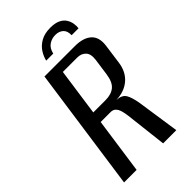

<svg xmlns="http://www.w3.org/2000/svg" viewBox="-225 -797 865 865"><g transform="rotate(-45 208.0 -364.0)"><path d="M280 -728Q310 -728 328.5 -719Q347 -710 356 -695.5Q365 -681 367.5 -665Q370 -649 368 -636H324Q325 -663 310.5 -676Q296 -689 273 -689Q250 -689 231.5 -676.5Q213 -664 207 -636H162Q167 -658 180.5 -679Q194 -700 218.5 -714Q243 -728 280 -728ZM22 0 106 -591H300Q353 -591 380 -566.5Q407 -542 400 -492L387 -398Q380 -347 346.5 -318Q313 -289 260 -287H261Q294 -285 306 -265Q318 -245 325 -203L355 0H271L248 -198Q246 -216 241.5 -232Q237 -248 228 -257.5Q219 -267 203 -267H140L102 0ZM147 -321H225Q262 -321 283.5 -339Q305 -357 311 -401L322 -479Q327 -515 311.5 -531Q296 -547 271 -547H179Z"/></g></svg>

Font: Alumni Sans Medium
Style: Italic
Weight: 500
Italic angle: -8°
Designer: Robert E. Leuschke
Foundry: Robert E. Leuschke
Version: Version 1.016